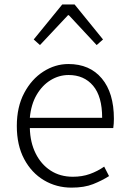

<svg xmlns="http://www.w3.org/2000/svg" viewBox="-20 -837 578 870"><path d="M304.2 13.2Q235.4 13.2 179.2 -20.3Q123 -53.7 89.6 -116.2Q56.2 -178.7 56.2 -266.1Q56.2 -352.5 89.6 -415.5Q123 -478.5 176.5 -512.7Q230 -546.9 290 -546.9Q386.7 -546.9 441.4 -481.4Q496.1 -416 496.1 -298.8Q496.1 -276.4 493.2 -256.8H115.2Q116.7 -191.9 141.4 -142.1Q166 -92.3 209.2 -64.2Q252.4 -36.1 310.1 -36.1Q352.5 -36.1 387.2 -48.6Q421.9 -61 452.1 -82L474.1 -39.1Q441.9 -18.6 401.9 -2.7Q361.8 13.2 304.2 13.2ZM115.2 -303.2H442.9Q442.9 -399.9 401.9 -448.5Q360.8 -497.1 291 -497.1Q247.6 -497.1 209.5 -473.9Q171.4 -450.7 146 -407.2Q120.6 -363.8 115.2 -303.2ZM132.8 -658.2 262.2 -816.9H317.9L446.8 -658.2L418 -632.8L292 -768.1H288.1L161.1 -632.8Z"/></svg>

Font: Source Han Sans CN Light
Style: Regular
Weight: 300
Designer: Ryoko NISHIZUKA  (kana, bopomofo & ideographs); Paul D. Hunt (Latin, Greek & Cyrillic); Sandoll Communications , Soo-you
Foundry: Adobe
Version: Version 2.000;hotconv 1.0.107;makeotfexe 2.5.65593